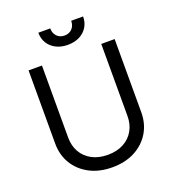

<svg xmlns="http://www.w3.org/2000/svg" viewBox="-164 -1049 1068 1185"><g transform="rotate(-20 370.5 -456.5)"><path d="M565.4 -727.5H653.3V-247.1Q653.3 -172.4 618.4 -114Q583.5 -55.7 520 -22Q456.5 11.7 371.1 11.7Q285.6 11.7 221.9 -22Q158.2 -55.7 123 -114Q87.9 -172.4 87.9 -247.1V-727.5H175.8V-253.9Q175.8 -200.7 199.2 -159.2Q222.7 -117.7 266.6 -94Q310.5 -70.3 371.1 -70.3Q431.6 -70.3 475.1 -94Q518.6 -117.7 542 -159.2Q565.4 -200.7 565.4 -253.9ZM371.1 -792.5Q327.6 -792.5 294.4 -809.3Q261.2 -826.2 242.7 -856Q224.1 -885.7 224.1 -925.3H302.2Q302.2 -893.6 321.3 -873.5Q340.3 -853.5 371.1 -853.5Q401.9 -853.5 420.9 -873.5Q439.9 -893.6 439.9 -925.3H518.1Q518.1 -885.7 499.5 -856Q481 -826.2 448 -809.3Q415 -792.5 371.1 -792.5Z"/></g></svg>

Font: Inter
Style: Regular
Weight: 400
Designer: Rasmus Andersson
Foundry: rsms
Version: Version 4.000;git-8c9346024